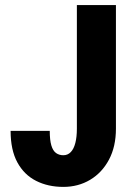

<svg xmlns="http://www.w3.org/2000/svg" viewBox="-20 -731 532 761"><path d="M284.7 -221.2V-710.9H439.5V-221.2Q439.5 -149.9 411.9 -98.1Q384.3 -46.4 337.2 -18.3Q290 9.8 231 9.8Q170.4 9.8 123 -14.2Q75.7 -38.1 48.8 -87.4Q22 -136.7 22 -212.4H177.2Q177.2 -175.3 183.6 -154.3Q189.9 -133.3 202.1 -124.5Q214.4 -115.7 231 -115.7Q248.5 -115.7 260.5 -128.2Q272.5 -140.6 278.6 -164.3Q284.7 -188 284.7 -221.2Z"/></svg>

Font: Roboto Condensed ExtraBold
Style: Regular
Weight: 800
Designer: Christian Robertson
Foundry: Google
Version: Version 3.008; 2023